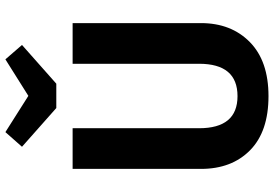

<svg xmlns="http://www.w3.org/2000/svg" viewBox="-168 -806 991 694"><g transform="rotate(-90 327.0 -459.5)"><path d="M459 -935 511 -875 371 -751H283L143 -875L196 -935L327 -852ZM590 -692V-228Q590 -119 521.5 -51.5Q453 16 326 16Q198 16 130.5 -50.5Q63 -117 63 -228V-692H210V-235Q210 -96 326 -96Q443 -96 443 -235V-692Z"/></g></svg>

Font: FiraGO SemiBold
Style: Regular
Weight: 600
Designer: bBox Type
Foundry: bBox Type GmbH
Version: Version 1.001;PS 001.001;hotconv 1.0.88;makeotf.lib2.5.64775